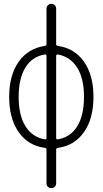

<svg xmlns="http://www.w3.org/2000/svg" viewBox="-20 -770 540 1010"><path d="M215.8 -483.4Q149.4 -472.7 113.8 -415Q78.1 -357.4 78.1 -260.3Q78.1 -163.1 114.3 -105.5Q150.4 -47.9 215.8 -37.1Q224.6 -35.2 224.6 -43.9V-475.6Q224.6 -485.4 215.8 -483.4ZM275.4 -475.6V-43.9Q275.4 -35.2 284.2 -37.1Q350.6 -47.9 386.2 -105.5Q421.9 -163.1 421.9 -260.3Q421.9 -357.4 385.7 -414.6Q349.6 -471.7 284.2 -483.4Q275.4 -484.4 275.4 -475.6ZM215.8 7.8Q127.9 -3.9 78.1 -75.2Q28.3 -146.5 28.3 -260.3Q28.3 -374 78.1 -444.8Q127.9 -515.6 215.8 -528.3Q224.6 -530.3 224.6 -537.1V-724.6Q224.6 -735.4 232.4 -742.7Q240.2 -750 250 -750Q259.8 -750 267.6 -743.2Q275.4 -736.3 275.4 -724.6V-537.1Q275.4 -530.3 284.2 -528.3Q372.1 -516.6 421.9 -445.3Q471.7 -374 471.7 -260.3Q471.7 -146.5 421.9 -75.2Q372.1 -3.9 284.2 7.8Q275.4 9.8 275.4 16.6V195.3Q275.4 206.1 267.6 212.9Q259.8 219.7 250 219.7Q240.2 219.7 232.4 212.9Q224.6 206.1 224.6 195.3V16.6Q224.6 9.8 215.8 7.8Z"/></svg>

Font: Rounded-X Mgen+ 1m light
Style: Regular
Weight: 200
Designer: [Source Han Sans]
Ryoko NISHIZUKA  (kana & ideographs); Paul D. Hunt (Latin, Greek & Cyrillic); Wenlong ZHANG  (bopomofo
Version: Version 1.059.20150602